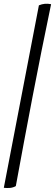

<svg xmlns="http://www.w3.org/2000/svg" viewBox="-65 -739 288 1007"><path d="M-45 246 139 -711Q169 -724 203 -717Q151 -468 105.5 -230.5Q60 7 18 237Q4 245 -12 246.5Q-28 248 -45 246Z"/></svg>

Font: Vollkorn SemiBold
Style: Italic
Weight: 600
Italic angle: -11°
Designer: Friedrich Althausen
Foundry: Friedrich Althausen
Version: Version 5.000